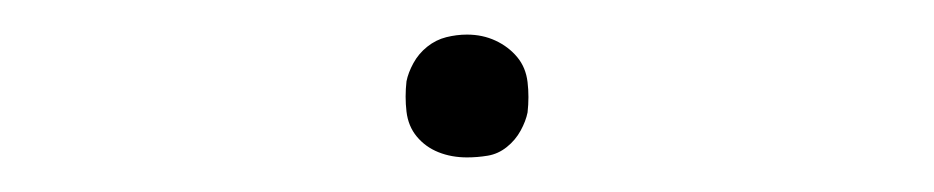

<svg xmlns="http://www.w3.org/2000/svg" viewBox="-20 -396 540 111"><path d="M250 -305Q241 -305 233.5 -308Q226 -311 221 -317Q216 -323 215 -331.5Q214 -340 215 -349Q216 -354 219 -359.5Q222 -365 227 -369Q232 -373 238 -374.5Q244 -376 250 -376Q259 -376 266.5 -372.5Q274 -369 279 -363Q284 -357 285 -348.5Q286 -340 285 -331Q284 -326 281 -320.5Q278 -315 273 -311Q268 -307 262 -306Q256 -305 250 -305Z"/></svg>

Font: Iosevka Term Curly Thin
Style: Italic
Weight: 100
Italic angle: -9°
Designer: Belleve Invis
Foundry: Belleve Invis
Version: Version 32.3.0